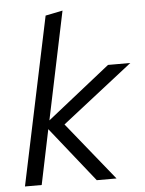

<svg xmlns="http://www.w3.org/2000/svg" viewBox="-53 -780 623 823"><g transform="rotate(-5 258.5 -368.5)"><path d="M21 0 173 -722 247 -737 150 -273 421 -488H517L213 -250L415 0H330L142 -236L93 0Z"/></g></svg>

Font: Red Hat Text
Style: Italic
Weight: 400
Italic angle: -12°
Designer: Pentagram, MCKL
Foundry: Pentagram, MCKL
Version: Version 1.023